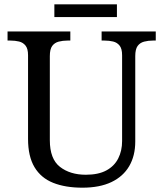

<svg xmlns="http://www.w3.org/2000/svg" viewBox="-20 -860 757 890"><path d="M362 10Q283 10 226.5 -12.5Q170 -35 140 -85Q110 -135 110 -216V-604Q110 -634 98.5 -648.5Q87 -663 68.5 -667.5Q50 -672 28 -672H15V-714H306V-672H293Q271 -672 252 -667Q233 -662 222 -647Q211 -632 211 -600V-210Q211 -123 258 -86.5Q305 -50 378 -50Q436 -50 473 -70Q510 -90 528 -125.5Q546 -161 546 -206V-604Q546 -634 534.5 -648.5Q523 -663 504.5 -667.5Q486 -672 464 -672H451V-714H702V-672H689Q667 -672 648 -667Q629 -662 618 -647Q607 -632 607 -600V-204Q607 -138 579 -90Q551 -42 496.5 -16Q442 10 362 10ZM232 -781V-840H522V-781Z"/></svg>

Font: Noto Serif Gujarati
Style: Regular
Weight: 400
Designer: Universal Thirst, Indian Type Foundry and the Monotype Design Team
Foundry: Monotype Imaging Inc.
Version: Version 2.102